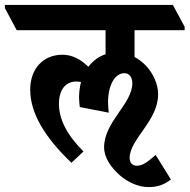

<svg xmlns="http://www.w3.org/2000/svg" viewBox="-82 -646 772 782"><path d="M209 17 258 -29C191 -96 158 -160 158 -223C158 -280 185 -314 229 -314C235 -314 242 -313 248 -312C243 -293 240 -271 240 -249C240 -236 242 -219 243 -210L361 -187C360 -198 358 -214 358 -229C358 -301 387 -348 425 -348C445 -348 457 -330 457 -307C457 -223 342 -150 342 -46C342 -5 369 35 405 67C438 96 481 116 523 116C559 116 586 107 614 85L552 -15C515 18 496 29 475 29C458 29 446 17 446 -2C446 -80 562 -153 562 -262C562 -304 542 -347 512 -379C498 -393 483 -405 466 -414V-523H670V-537L622 -626H-62V-613L-14 -523H348V-425C320 -416 296 -398 278 -374C245 -406 211 -423 172 -423C94 -423 41 -366 41 -281C41 -184 102 -85 209 17Z"/></svg>

Font: Noto Serif Devanagari ExtraCondensed ExtraBold
Style: Regular
Weight: 800
Width: 2
Designer: Universal Thirst, Indian Type Foundry and the Monotype Design Team
Foundry: Monotype Imaging Inc.
Version: Version 2.004